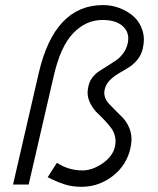

<svg xmlns="http://www.w3.org/2000/svg" viewBox="-20 -720 617 749"><path d="M297.9 8.8Q262.2 8.8 232.2 -0.7Q202.1 -10.3 166 -28.8L202.1 -85Q247.1 -55.2 301.8 -55.2Q340.3 -55.2 379.9 -82.5Q419.4 -109.9 428.2 -147Q433.1 -168.5 428.7 -187.5Q424.3 -206.5 413.6 -220.7Q402.8 -234.9 389.2 -249.5Q375.5 -264.2 361.8 -277.1Q348.1 -290 337.9 -306.9Q327.6 -323.7 323.5 -341.6Q319.3 -359.4 325.2 -384.8Q329.1 -403.3 341.1 -418.5Q353 -433.6 367.9 -443.1Q382.8 -452.6 400.4 -463.6Q418 -474.6 433.1 -484.9Q448.2 -495.1 460.7 -512Q473.1 -528.8 478 -549.8Q487.3 -590.3 460.7 -616.2Q434.1 -642.1 379.9 -642.1Q315.4 -642.1 265.9 -590.8Q216.3 -539.6 189.9 -424.8L91.8 0H30.8L130.9 -434.1Q192.4 -700.2 381.8 -700.2Q417 -700.2 448.7 -687.7Q480.5 -675.3 503.4 -653.8Q526.4 -632.3 536.1 -600.1Q545.9 -567.9 537.1 -530.8Q531.2 -505.4 515.4 -486.3Q499.5 -467.3 480.2 -455.6Q460.9 -443.8 441.9 -432.9Q422.9 -421.9 407.7 -406.2Q392.6 -390.6 388.2 -370.1Q384.8 -354.5 389.9 -340.1Q395 -325.7 405.8 -314.5Q416.5 -303.2 429.9 -289.8Q443.4 -276.4 456.5 -263.2Q469.7 -250 479.2 -231.9Q488.8 -213.9 491.9 -192.6Q495.1 -171.4 488.8 -142.1Q474.1 -75.2 419.7 -33.2Q365.2 8.8 297.9 8.8Z"/></svg>

Font: HK Grotesk Light Italic
Style: Regular
Weight: 300
Italic angle: -13°
Designer: Alfredo Marco Pradil and Stefan Peev
Foundry: Hanken Design Co.
Version: Version 1.000;PS 001.000;hotconv 1.0.88;makeotf.lib2.5.64775